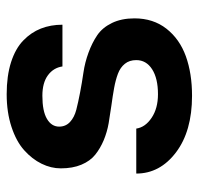

<svg xmlns="http://www.w3.org/2000/svg" viewBox="-30 -550 595 575"><g transform="rotate(-90 267.5 -262.5)"><path d="M272.9 -540Q327.6 -540 368.7 -526.9Q409.7 -513.7 433.8 -490.2Q458 -466.8 469.5 -437.5Q481 -408.2 481 -373H356Q352.1 -399.9 329.6 -416.5Q307.1 -433.1 268.1 -433.1Q222.2 -433.1 199 -419.4Q175.8 -405.8 175.8 -382.8Q175.8 -363.3 189.7 -350.3Q203.6 -337.4 226.3 -331.5Q249 -325.7 278.3 -320.1Q307.6 -314.5 337.9 -310.1Q368.2 -305.7 397.5 -294.9Q426.8 -284.2 449.5 -268.8Q472.2 -253.4 486.1 -224.9Q500 -196.3 500 -157.2Q500 -101.1 469 -61.5Q438 -22 386.5 -3.4Q335 15.1 268.1 15.1Q162.1 15.1 98.6 -33Q35.2 -81.1 35.2 -151.9H169.9Q173.8 -125 202.1 -106Q230.5 -86.9 272.9 -86.9Q320.3 -86.9 347.7 -104.5Q375 -122.1 375 -151.9Q375 -172.4 364 -186Q353 -199.7 334.2 -206.8Q315.4 -213.9 291 -218.3Q266.6 -222.7 239.7 -226.3Q212.9 -230 186 -234.6Q159.2 -239.3 134.8 -249.5Q110.4 -259.8 91.6 -274.9Q72.8 -290 61.8 -316.2Q50.8 -342.3 50.8 -377.9Q50.8 -407.2 64.7 -435.5Q78.6 -463.9 105 -487.5Q131.3 -511.2 175 -525.6Q218.8 -540 272.9 -540Z"/></g></svg>

Font: Miedinger*
Style: Bold
Weight: 700
Version: Version 001.000